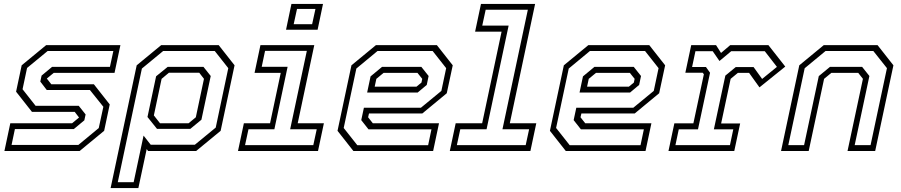

<svg xmlns="http://www.w3.org/2000/svg" viewBox="-20 -770 4595 979"><path d="M2.5 0 32.5 -141.5H347.5L384.5 -172L384 -169.5L361 -199.5H143L62 -302.5L90.5 -437L215.5 -540H594L564 -398.5H254L217 -368L217.5 -371L241.5 -340.5H458.5L539.5 -237.5L511 -103L386 0ZM39 -31H379.5L483.5 -117L507 -225.5L438.5 -311H218.5L185.5 -354L192 -384.5L245.5 -429H540.5L558 -510H223L118 -423.5L95 -315L161.5 -230.5H381.5L416.5 -186.5L410 -156.5L356.5 -112H56Z M544 189 677 -437 802 -540H1095L1176 -437L1105 -103L980 0H735L728 -10L685.5 189ZM580.5 159H661.5L712 -78.5L748.5 -32H973.5L1080 -119.5L1144 -422.5L1075 -510H812L703.5 -420.5ZM796 -141.5H941.5L978.5 -172L1020 -368L996 -399H841L804 -368L764.5 -181.5ZM780.5 -113 732 -173.5 776 -381 835 -429H1017.5L1054.5 -382.5L1007 -159.5L950.5 -113Z M1438.5 -618.5 1466 -750H1627L1599.5 -618.5ZM1477.5 -646.5H1571.5L1588.5 -724.5H1494.5ZM1193.5 0 1223.5 -141.5H1357L1411.5 -398.5H1278L1308 -540H1582.5L1498 -141.5H1631.5L1601.5 0ZM1229.5 -30H1577.5L1595 -111H1459.5L1544.5 -510.5H1331.5L1314.5 -429.5H1446.5L1379 -111H1247Z M2207.5 -540 2288.5 -437 2258 -294.5 2133.5 -191.5H1861.5L1857 -172L1881 -141.5H2218.5L2188.5 0H1782L1701 -103L1772 -437L1897 -540ZM2128.5 -429 2165.5 -382.5 2156 -337 2109.5 -298H1852L1869.5 -380.5L1928 -429ZM2186 -510H1905L1797 -420.5L1732.5 -117.5L1802 -29.5H2163L2180 -110.5H1859L1822 -157.5L1835.5 -220.5H2126L2230.5 -306.5L2255 -422.5ZM2108.5 -398.5H1936L1899 -368L1890.5 -328H2103.5L2129 -349L2133 -368Z M2273.5 0 2303.5 -141.5H2438.5L2537.5 -608.5H2402.5L2432.5 -750H2708.5L2579.5 -141.5H2714.5L2684.5 0ZM2309.5 -30H2660.5L2678 -111H2542L2671.5 -720.5H2456.5L2439 -639.5H2573.5L2461 -111H2327Z M3290.5 -540 3371.5 -437 3341 -294.5 3216.5 -191.5H2944.5L2940 -172L2964 -141.5H3301.5L3271.5 0H2865L2784 -103L2855 -437L2980 -540ZM3211.5 -429 3248.5 -382.5 3239 -337 3192.5 -298H2935L2952.5 -380.5L3011 -429ZM3269 -510H2988L2880 -420.5L2815.5 -117.5L2885 -29.5H3246L3263 -110.5H2942L2905 -157.5L2918.5 -220.5H3209L3313.5 -306.5L3338 -422.5ZM3191.5 -398.5H3019L2982 -368L2973.5 -328H3186.5L3212 -349L3216 -368Z M3388.5 0 3418.5 -141H3515.5L3569 -391.5L3563 -399H3474.5L3504.5 -540H3631L3656.5 -500L3703.5 -540H3898L3984 -430.5L3852.5 -324.5L3799.5 -398.5H3742.5L3705.5 -368L3657 -140.5H3754L3724 0ZM3424 -30H3702L3719 -110.5H3620L3678.5 -384.5L3731.5 -428H3822.5L3866 -367.5L3941.5 -429L3879.5 -509H3708.5L3648.5 -459L3614 -509H3526L3509 -428.5H3579.5L3600.5 -399L3539 -110.5H3441Z M3962.5 0 4055.5 -437 4180.5 -540H4454.5L4535.5 -437L4442.5 0H4301.5L4380 -368L4356 -398.5H4219L4182 -368L4103.5 0ZM3999.5 -30H4080L4155 -382L4212 -429H4376L4413 -382.5L4338 -30H4419L4502.5 -422.5L4433 -510H4189.5L4083 -422Z"/></svg>

Font: Tourney Light
Style: Italic
Weight: 300
Italic angle: -12°
Version: Version 1.015